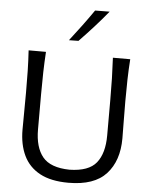

<svg xmlns="http://www.w3.org/2000/svg" viewBox="-65 -1073 898 1137"><g transform="rotate(5 384.0 -504.5)"><path d="M384.8 11.2Q280.3 11.2 214.6 -24.4Q148.9 -60.1 117.9 -125.2Q86.9 -190.4 86.9 -278.3Q86.9 -311 87.6 -372.3Q88.4 -433.6 88.4 -499.5Q88.4 -569.8 87.2 -627.9Q85.9 -686 82 -749.5H185.1Q181.2 -686 179.7 -627.9Q178.2 -569.8 178.2 -499.5V-287.6Q178.2 -181.6 224.6 -125Q271 -68.4 384.3 -66.4Q498.5 -68.4 543.9 -125Q589.4 -181.6 589.4 -288.1V-499.5Q589.4 -569.8 587.9 -627.9Q586.4 -686 583 -749.5H686Q681.6 -686 680.2 -627.9Q678.7 -569.8 678.7 -499.5Q678.7 -433.6 679.7 -372.1Q680.7 -310.5 680.7 -278.3Q680.7 -145 609.4 -66.9Q538.1 11.2 384.8 11.2ZM314.5 -830.1Q351.1 -877 386 -924.1Q420.9 -971.2 453.6 -1018.6L540 -1019.5Q501 -971.7 458.5 -924.6Q416 -877.4 371.1 -831.1Z"/></g></svg>

Font: Pinar DS3-Regular
Style: Regular
Weight: 400
Designer: Amin Abedi
Version: Version 2.000